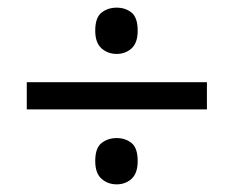

<svg xmlns="http://www.w3.org/2000/svg" viewBox="-20 -603 612 502"><path d="M285 -462Q262 -462 245.5 -476.5Q229 -491 229 -523Q229 -557 245.5 -570Q262 -583 285 -583Q308 -583 324 -570Q340 -557 340 -523Q340 -491 324 -476.5Q308 -462 285 -462ZM50 -317V-388H521V-317ZM285 -121Q262 -121 245.5 -135.5Q229 -150 229 -182Q229 -216 245.5 -229Q262 -242 285 -242Q308 -242 324 -229Q340 -216 340 -182Q340 -150 324 -135.5Q308 -121 285 -121Z"/></svg>

Font: Noto Sans Hatran
Style: Regular
Weight: 400
Designer: Monotype Design Team
Foundry: Monotype Imaging Inc.
Version: Version 2.001; ttfautohint (v1.8.4.7-5d5b)